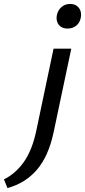

<svg xmlns="http://www.w3.org/2000/svg" viewBox="-149 -665 432 975"><path d="M35 0 123 -418H213L123 8Q97 129 38.5 197Q-20 265 -111 290L-129 246Q-69 216 -27.5 157Q14 98 35 0ZM194 -520Q174 -520 160.5 -529Q147 -538 141.5 -554Q136 -570 140 -589Q145 -613 163 -629Q181 -645 207 -645Q227 -645 240.5 -635.5Q254 -626 259.5 -610Q265 -594 261 -574Q256 -549 238 -534.5Q220 -520 194 -520Z"/></svg>

Font: Ysabeau SemiBold
Style: Italic
Weight: 600
Italic angle: -12°
Designer: Christian Thalmann (Catharsis Fonts)
Version: Version 2.002